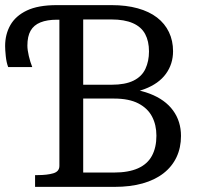

<svg xmlns="http://www.w3.org/2000/svg" viewBox="-31 -730 780 750"><path d="M273 -399H405Q458 -399 490.5 -415Q523 -431 537 -461Q551 -491 551 -529Q551 -569 536 -597Q521 -625 488 -639.5Q455 -654 404 -654H294V-56H414Q471 -56 508 -72.5Q545 -89 562.5 -121.5Q580 -154 580 -200Q580 -242 563 -274.5Q546 -307 509.5 -326Q473 -345 414 -345H273ZM191 -710H405Q462 -710 507 -697.5Q552 -685 582.5 -661.5Q613 -638 629 -604.5Q645 -571 645 -530Q645 -480 617 -441.5Q589 -403 533.5 -382Q478 -361 397 -361L476 -398V-352L407 -387Q494 -387 554 -364Q614 -341 645 -298.5Q676 -256 676 -199Q676 -153 658.5 -116Q641 -79 607.5 -53Q574 -27 526 -13.5Q478 0 416 0H106V-46H116Q153 -46 177 -53Q201 -60 201 -82V-653H191Q153 -653 127 -642.5Q101 -632 88.5 -610Q76 -588 76 -552Q76 -535 81.5 -511.5Q87 -488 95 -468H1Q-6 -486 -8.5 -511Q-11 -536 -11 -550Q-11 -596 9.5 -632Q30 -668 74 -689Q118 -710 191 -710Z"/></svg>

Font: Roboto Serif 28pt
Style: Regular
Weight: 400
Designer: Greg Gazdowicz
Foundry: Commercial Type
Version: Version 1.008